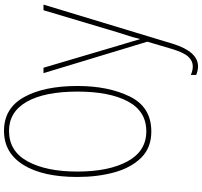

<svg xmlns="http://www.w3.org/2000/svg" viewBox="-45 -720 1008 958"><g transform="rotate(-90 459.0 -241.0)"><path d="M285 -725Q175 -725 115 -628Q55 -531 55 -359Q55 -258 78 -174.5Q101 -91 151 -40.5Q201 10 282 10Q404 10 456.5 -97.5Q509 -205 509 -358Q509 -525 453.5 -625Q398 -725 285 -725ZM285 -700Q380 -700 430.5 -611Q481 -522 481 -358Q481 -199 432 -107Q383 -15 283 -15Q184 -15 133 -108.5Q82 -202 82 -359Q82 -513 132.5 -606.5Q183 -700 285 -700ZM730 -10 694 112Q676 172 655 194.5Q634 217 607 217Q586 217 564 207V234Q586 243 607 243Q680 243 719 119L915 -528H887L776 -156Q766 -125 758 -99.5Q750 -74 744 -48H742Q738 -64 731 -86Q724 -108 710 -156L600 -528H573Z"/></g></svg>

Font: Noto Sans Display SemiCondensed Thin
Style: Regular
Weight: 250
Width: 4
Designer: Monotype Design team
Foundry: Monotype Imaging Inc.
Version: 1.000